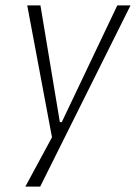

<svg xmlns="http://www.w3.org/2000/svg" viewBox="-20 -512 507 712"><path d="M74 180 181 -18 178 25 81 -492H130L202 -59H209L415 -492H464L129 180Z"/></svg>

Font: Nunito Sans 7pt Condensed ExtraLight
Style: Italic
Weight: 250
Width: 3
Italic angle: -9°
Designer: Vernon Adams
Foundry: Vernon Adams
Version: Version 3.101;gftools[0.9.27]